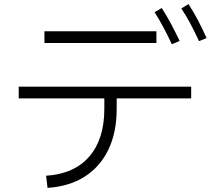

<svg xmlns="http://www.w3.org/2000/svg" viewBox="-20 -862 1040 933"><path d="M947 -662Q927 -706 906 -745.5Q885 -785 861 -821L896 -842Q922 -802 943.5 -760.5Q965 -719 984 -677ZM815 -647Q795 -690 774.5 -728.5Q754 -767 731 -803L766 -823Q791 -784 812.5 -743.5Q834 -703 853 -663ZM740 -710V-653H196V-710ZM211 51 204 -8Q341 -17 414 -101.5Q487 -186 487 -333V-384H71V-441H909V-384H547V-333Q547 -219 507 -135.5Q467 -52 392 -4Q317 44 211 51Z"/></svg>

Font: Murecho Light
Style: Regular
Weight: 300
Designer: Neil Summerour
Foundry: Positype
Version: Version 1.010; ttfautohint (v1.8.3)